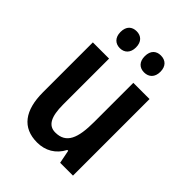

<svg xmlns="http://www.w3.org/2000/svg" viewBox="-215 -846 963 963"><g transform="rotate(45 267.0 -364.0)"><path d="M126 -678C126 -639 149 -618 181 -618C213 -618 236 -639 236 -678C236 -718 213 -738 181 -738C149 -738 126 -719 126 -678ZM298 -678C298 -639 320 -618 353 -618C386 -618 409 -639 409 -678C409 -718 386 -738 353 -738C321 -738 298 -719 298 -678ZM467 -543H352V-266C352 -151 329 -90 251 -90C202 -90 180 -131 180 -217V-543H65V-189C65 -61 117 10 222 10C280 10 328 -17 356 -71H362L376 0H467Z"/></g></svg>

Font: Noto Sans Gujarati UI Condensed SemiBold
Style: Regular
Weight: 600
Width: 3
Designer: Jelle Bosma - Monotype Design Team, Universal Thirst
Foundry: Monotype Imaging Inc.
Version: Version 2.106